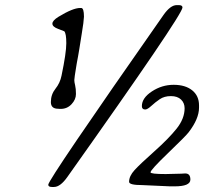

<svg xmlns="http://www.w3.org/2000/svg" viewBox="-20 -724 869 748"><path d="M178.2 -326.2Q178.2 -356 196 -378.2Q213.9 -400.4 219.7 -429.2Q238.3 -518.1 238.3 -555.7Q238.3 -593.3 230.5 -602.1Q229.5 -603 206.8 -611.3Q184.1 -619.6 184.1 -631.8Q184.1 -644 208 -658.7Q264.2 -692.9 292 -692.9H296.4Q307.1 -692.9 307.1 -658.7L306.6 -653.8Q306.6 -642.1 298.8 -594.7Q291 -547.4 289.1 -533.7L284.2 -504.9L279.8 -481.4L277.8 -469.7Q269.5 -419.9 269.5 -412.1Q269.5 -404.3 272.7 -391.6Q275.9 -378.9 275.9 -357.7Q275.9 -336.4 258.8 -318.1Q241.7 -299.8 216.8 -299.8H211.9L206.5 -300.3Q178.2 -300.3 178.2 -326.2ZM668.5 -704.1H676.3Q690.9 -704.1 690.9 -694.8Q690.9 -666.5 242.2 -34.2Q214.8 4.4 190.4 4.4H182.1Q168 4.4 168 -4.4Q168 -24.4 617.2 -666Q644 -704.1 668.5 -704.1ZM482.9 -15.6Q482.9 -38.1 504.2 -61.3Q525.4 -84.5 581.5 -134.5Q637.7 -184.6 668.5 -223.4Q699.2 -262.2 699.2 -302.2Q699.2 -322.8 685.3 -336.2Q671.4 -349.6 645.8 -349.6Q620.1 -349.6 602.5 -337.6Q585 -325.7 569.6 -311.5Q554.2 -297.4 545.9 -297.4Q532.7 -297.4 532.7 -310.5Q532.7 -342.3 571.8 -367.9Q610.8 -393.6 656.5 -393.6Q702.1 -393.6 728.8 -372.1Q755.4 -350.6 755.4 -313.5V-304.7Q755.4 -261.2 714.8 -208.5Q704.6 -194.8 635.5 -128.4Q566.4 -62 566.4 -52.7Q566.4 -45.9 625.5 -45.9L686.5 -47.4L701.7 -48.3Q721.7 -48.3 721.7 -24.4Q721.7 2 660.2 2H642.6L534.2 -2.9Q482.9 -2.9 482.9 -15.6Z"/></svg>

Font: Averia Sans Libre Light
Style: Italic
Weight: 300
Italic angle: -8.5°
Version: Version 1.002